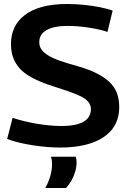

<svg xmlns="http://www.w3.org/2000/svg" viewBox="-20 -730 640 963"><path d="M545 -677 519 -570Q499 -577 474 -582.5Q449 -588 422.5 -592Q396 -596 369 -598Q342 -600 318 -600Q252 -600 214.5 -579.5Q177 -559 177 -518Q177 -498 187.5 -482.5Q198 -467 220 -453Q242 -439 278.5 -426Q315 -413 366 -399Q420 -384 460 -364.5Q500 -345 526.5 -321Q553 -297 565.5 -265.5Q578 -234 578 -193Q578 -128 543.5 -83Q509 -38 442.5 -14Q376 10 280 10Q249 10 214 7Q179 4 143.5 -1.5Q108 -7 75 -15Q42 -23 16 -33L43 -139Q70 -130 101 -122.5Q132 -115 164 -109.5Q196 -104 228 -101Q260 -98 288 -98Q337 -98 370 -107.5Q403 -117 419.5 -136Q436 -155 436 -182Q436 -203 423 -219Q410 -235 384 -247.5Q358 -260 317.5 -274Q277 -288 223 -305Q175 -322 139.5 -341Q104 -360 81 -384.5Q58 -409 46.5 -440Q35 -471 35 -510Q35 -554 52 -590.5Q69 -627 103.5 -654Q138 -681 191.5 -695.5Q245 -710 317 -710Q360 -710 402.5 -705.5Q445 -701 482.5 -693.5Q520 -686 545 -677ZM207 213Q224 183 232.5 152Q241 121 241 93Q241 82 239.5 72.5Q238 63 235 56H360Q362 62 363 69Q364 76 364 84Q364 108 357 131.5Q350 155 338.5 175.5Q327 196 311 213Z"/></svg>

Font: Georama ExtraCondensed Thin SemiBold
Style: Regular
Weight: 600
Version: Version 1.001